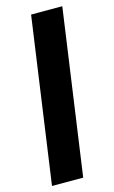

<svg xmlns="http://www.w3.org/2000/svg" viewBox="-118 -737 506 850"><g transform="rotate(-15 135.0 -311.5)"><path d="M10 67 117 -690H260L153 67Z"/></g></svg>

Font: Karantina
Style: Bold
Weight: 700
Designer: Rony Koch
Foundry: Rony Koch
Version: Version 1.000; ttfautohint (v1.8.3)